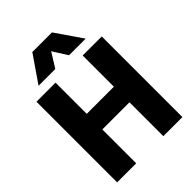

<svg xmlns="http://www.w3.org/2000/svg" viewBox="-262 -1053 1175 1175"><g transform="rotate(-45 325.0 -465.5)"><path d="M443 0V-698H608V0ZM43 0V-698H208V0ZM191 -293V-428H459V-293ZM121 -758 240 -931H410L529 -758H385L325 -853L266 -758Z"/></g></svg>

Font: Azeret Mono
Style: Bold
Weight: 700
Designer: Martin Vácha
Foundry: Displaay
Version: Version 1.002